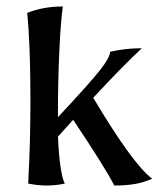

<svg xmlns="http://www.w3.org/2000/svg" viewBox="-20 -567 490 593"><path d="M67 0Q74 -128 74 -255Q74 -429 64 -527Q113 -547 174 -547Q167 -496 163 -404Q159 -312 159 -227V-205Q258 -311 289 -350.5Q320 -390 320 -407Q366 -418 418 -418Q357 -361 268 -265Q390 -60 450 -15Q423 -3 395.5 1.5Q368 6 333 6Q305 -49 206 -197L159 -145Q164 -33 180 0Q152 6 123 6Q98 6 67 0Z"/></svg>

Font: Mirza
Style: Regular
Weight: 400
Designer: Arabic design by Kourosh Beigpour, Latin design by Eduardo Tunni, engineering by Lasse Fister
Version: Version 1.0010g